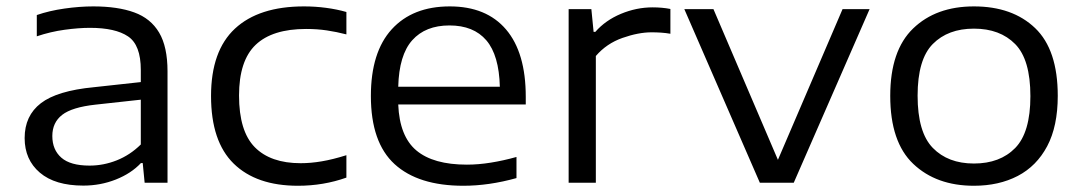

<svg xmlns="http://www.w3.org/2000/svg" viewBox="-20 -571 3382 600"><path d="M240.5 9Q152 9 104.5 -31.5Q57 -72 57 -139.5Q57 -209.5 107.8 -248.5Q158.5 -287.5 273.5 -298.5L420 -314.5V-352.5Q420 -430.5 380.2 -457.2Q340.5 -484 261 -484Q226 -484 182 -478Q138 -472 95 -457.5V-524Q134 -537.5 181.2 -544.2Q228.5 -551 271.5 -551Q348 -551 399.5 -532.2Q451 -513.5 477.2 -469.2Q503.5 -425 503.5 -348V0H432L426 -61.5H420.5Q390 -29 342 -10Q294 9 240.5 9ZM143.5 -146Q143.5 -103 171.8 -78.2Q200 -53.5 260 -53.5Q303.5 -53.5 345 -70Q386.5 -86.5 420 -119.5V-259.5L278.5 -244Q205 -236 174.2 -212Q143.5 -188 143.5 -146Z M911 9.5Q781 9.5 710.2 -59.8Q639.5 -129 639.5 -271Q639.5 -412 714.2 -481.5Q789 -551 930 -551Q965 -551 999 -546.5Q1033 -542 1062.5 -533.5V-463.5Q1031.5 -471.5 1001.2 -476Q971 -480.5 936.5 -480.5Q831 -480.5 779 -431Q727 -381.5 727 -272.5Q727 -161 776.2 -111Q825.5 -61 919.5 -61Q951 -61 985.2 -66.8Q1019.5 -72.5 1062.5 -86V-16Q991 9.5 911 9.5Z M1428 9.5Q1287 9.5 1213 -58.2Q1139 -126 1139 -271Q1139 -408 1204.2 -479.5Q1269.5 -551 1385.5 -551Q1500 -551 1561.5 -478.8Q1623 -406.5 1623 -268.5V-244.5H1224.5Q1228.5 -145 1281.2 -100.8Q1334 -56.5 1439 -56.5Q1475 -56.5 1514 -62.8Q1553 -69 1594 -80.5V-14.5Q1508 9.5 1428 9.5ZM1384.5 -491.5Q1309.5 -491.5 1268.2 -445.2Q1227 -399 1224.5 -300H1542Q1539.5 -398.5 1499.8 -445Q1460 -491.5 1384.5 -491.5Z M1757 0V-542.5H1828L1835 -471.5H1840.5Q1872 -507.5 1920.5 -527.8Q1969 -548 2019.5 -548Q2049 -548 2075 -543V-465.5Q2061 -468 2046.2 -469Q2031.5 -470 2016 -470Q1975 -470 1925.2 -452.5Q1875.5 -435 1842 -396V0Z M2354.5 0 2118.5 -542.5H2209.5L2411 -71.5L2613 -542.5H2697.5L2460.5 0Z M3023.5 9.5Q2906 9.5 2834 -58.8Q2762 -127 2762 -271.5Q2762 -413 2833.5 -482Q2905 -551 3023.5 -551Q3144 -551 3214.8 -483.2Q3285.5 -415.5 3285.5 -271.5Q3285.5 -176.5 3252.5 -114.2Q3219.5 -52 3160.5 -21.2Q3101.5 9.5 3023.5 9.5ZM3023.5 -60Q3105 -60 3152.5 -108.5Q3200 -157 3200 -270.5Q3200 -385 3152.5 -433.2Q3105 -481.5 3023.5 -481.5Q2942.5 -481.5 2895 -433.5Q2847.5 -385.5 2847.5 -272Q2847.5 -157.5 2895 -108.8Q2942.5 -60 3023.5 -60Z"/></svg>

Font: Encode Sans Expanded Expanded
Style: Regular
Weight: 400
Width: 7
Designer: Multiple Designers
Foundry: Impallari Type
Version: Version 3.000; ttfautohint (v1.8.3) -l 8 -r 50 -G 200 -x 14 